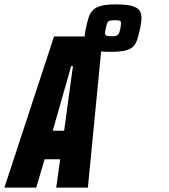

<svg xmlns="http://www.w3.org/2000/svg" viewBox="-66 -854 769 874"><path d="M-46 0 180 -688H401L334 0H190L208 -129H137L99 0ZM174 -259H226L266 -553H258ZM436 -618Q389 -618 363.5 -624.5Q338 -631 328.5 -644Q319 -657 319 -676Q319 -687 320.5 -699.5Q322 -712 325 -725Q331 -754 337.5 -774.5Q344 -795 357 -808Q370 -821 394.5 -827.5Q419 -834 462 -834Q509 -834 534 -827Q559 -820 568.5 -807Q578 -794 578 -774Q578 -763 576.5 -751Q575 -739 572 -725Q565 -695 559 -675Q553 -655 540 -642Q527 -629 502.5 -623.5Q478 -618 436 -618ZM445 -689Q454 -689 460.5 -690.5Q467 -692 471.5 -696.5Q476 -701 479 -712Q481 -718 483 -730Q485 -742 485 -748Q485 -756 480.5 -759Q476 -762 457 -762Q446 -762 438.5 -761Q431 -760 426.5 -755.5Q422 -751 419 -740Q418 -734 415 -722Q412 -710 412 -703Q412 -695 418.5 -692Q425 -689 445 -689Z"/></svg>

Font: Saira ExtraCondensed Black
Style: Italic
Weight: 900
Width: 2
Italic angle: -12°
Designer: Hector Gatti with collaboration of the Omnibus-Type team
Foundry: Omnibus-Type
Version: Version 1.101